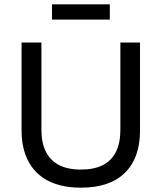

<svg xmlns="http://www.w3.org/2000/svg" viewBox="-20 -857 749 890"><path d="M355 13Q301 13 257 1.5Q213 -10 180 -32.5Q147 -55 125 -87Q103 -119 91.5 -160Q80 -201 80 -251V-660H172V-255Q172 -195 192.5 -154Q213 -113 253.5 -92Q294 -71 355 -71Q416 -71 456.5 -91.5Q497 -112 517.5 -153.5Q538 -195 538 -255V-660H629V-251Q629 -125 559 -56Q489 13 355 13ZM221 -766V-837H489V-766Z"/></svg>

Font: Bricolage Grotesque 18pt
Style: Regular
Weight: 400
Version: Version 1.001;gftools[0.9.33.dev8+g029e19f]